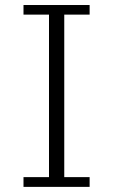

<svg xmlns="http://www.w3.org/2000/svg" viewBox="-20 -730 443 750"><path d="M330.1 -710.4H71.8V-672.9H171.4V-38.1H71.8V0H330.1V-38.1H231V-672.9H330.1Z"/></svg>

Font: My Font
Style: ExtraLight
Weight: 500
Designer: Vernon Adams
Foundry: newtypography
Version: Version 0.001